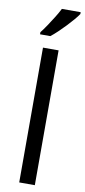

<svg xmlns="http://www.w3.org/2000/svg" viewBox="-107 -1028 472 1066"><g transform="rotate(10 129.0 -495.0)"><path d="M173 0H85V-760H173ZM257 -990V-980Q248 -966 231 -946Q214 -926 193.5 -904.5Q173 -883 152.5 -863.5Q132 -844 114 -830H56V-842Q71 -861 88.5 -887Q106 -913 123 -940.5Q140 -968 151 -990Z"/></g></svg>

Font: Noto Sans Cherokee
Style: Regular
Weight: 400
Designer: Monotype Design Team
Foundry: Monotype Imaging Inc.
Version: Version 2.001